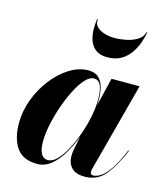

<svg xmlns="http://www.w3.org/2000/svg" viewBox="-108 -794 774 889"><g transform="rotate(15 279.0 -350.0)"><path d="M251 -710Q248 -688.5 261.8 -674.2Q275.5 -660 299 -653Q322.5 -646 347.5 -646Q372.5 -646 402 -651.8Q431.5 -657.5 454.5 -671.5Q477.5 -685.5 484 -710H487.5Q484 -687 474.5 -659.8Q465 -632.5 448 -607.8Q431 -583 404 -567Q377 -551 337.5 -551Q302 -551 281.8 -567Q261.5 -583 253 -607.8Q244.5 -632.5 244.2 -659.8Q244 -687 247.5 -710ZM352 -349.5Q352 -339 351 -326L383.5 -460H518L405 -34.5Q403 -27 403 -19.5Q403 -5.5 416.5 -5.5Q432.5 -5.5 452.2 -17.8Q472 -30 495 -63.2Q518 -96.5 544.5 -159.5L548 -158.5Q512.5 -75.5 475.8 -32.8Q439 10 380 10Q336.5 10 316.5 -11.5Q296.5 -33 296.5 -67Q296.5 -77.5 297.5 -85Q298.5 -92.5 299.5 -97.5L312.5 -163Q295.5 -118 272 -78.5Q248.5 -39 218.5 -14.5Q188.5 10 152.5 10Q83.5 10 53 -33.8Q22.5 -77.5 22.5 -152.5Q22.5 -210 43.8 -266.2Q65 -322.5 100.8 -368.5Q136.5 -414.5 180.8 -442.2Q225 -470 271 -470Q303 -470 320.5 -453.2Q338 -436.5 345 -409Q352 -381.5 352 -349.5ZM348.5 -351Q348.5 -390.5 339 -415.5Q329.5 -440.5 305 -440.5Q284.5 -440.5 263 -416.8Q241.5 -393 221.8 -354Q202 -315 186.2 -269.2Q170.5 -223.5 161.2 -178.5Q152 -133.5 152 -98.5Q152 -20 196 -20Q217.5 -20 239.2 -42.2Q261 -64.5 280.5 -101Q300 -137.5 315.5 -181.5Q331 -225.5 339.8 -269.8Q348.5 -314 348.5 -351Z"/></g></svg>

Font: Bodoni* 48pt
Style: Bold Italic
Weight: 700
Italic angle: -13°
Version: Version 2.3